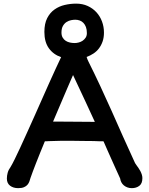

<svg xmlns="http://www.w3.org/2000/svg" viewBox="-20 -1002 806 1037"><path d="M17.1 -37.6Q17.1 -53.2 21.5 -69.1Q25.9 -85 37.6 -101.1Q45.9 -114.7 59.3 -141.8Q72.8 -168.9 89.6 -205.6Q106.4 -242.2 126.2 -285.9Q146 -329.6 166.5 -375.5Q187 -421.4 207.5 -467.8Q228 -514.2 246.8 -556.2Q265.6 -598.1 282 -633.5Q298.3 -668.9 310.1 -693.4Q269 -707 244.4 -740.7Q219.7 -774.4 219.7 -829.6Q219.7 -874.5 234.9 -904.1Q250 -933.6 274.7 -950.9Q299.3 -968.3 329.8 -975.3Q360.4 -982.4 391.1 -982.4Q425.8 -982.4 453.6 -969.7Q481.4 -957 501 -935.5Q520.5 -914.1 531 -885.7Q541.5 -857.4 541.5 -826.2Q541.5 -799.8 534.4 -778.8Q527.3 -757.8 514.9 -741.2Q502.4 -724.6 485.1 -713.1Q467.8 -701.7 447.8 -694.3Q453.1 -677.7 457.5 -669.9Q490.2 -604.5 521.2 -538.1Q552.2 -471.7 582.8 -403.1Q613.3 -334.5 644.5 -264.2Q675.8 -193.8 709.5 -121.1L718.8 -107.4Q722.7 -102.1 728 -94.5Q733.4 -86.9 738 -78.1Q742.7 -69.3 745.8 -59.6Q749 -49.8 749 -40Q749 -10.7 732.4 1.7Q715.8 14.2 691.9 14.2Q678.7 14.2 667.7 10Q656.7 5.9 648.4 -1.2Q640.1 -8.3 635.3 -17.8Q630.4 -27.3 628.9 -38.1Q615.2 -67.9 603.5 -94Q591.8 -120.1 580.8 -144.5Q569.8 -168.9 559.6 -192.1Q549.3 -215.3 539.1 -238.8Q531.2 -238.8 517.1 -239Q502.9 -239.3 485.4 -240.2Q457.5 -240.2 429 -240.7Q400.4 -241.2 370.6 -241.5Q340.8 -241.7 309.1 -241.5Q277.3 -241.2 242.7 -239.7Q237.3 -239.3 232.4 -239Q227.5 -238.8 222.2 -238.8Q208.5 -205.6 196.3 -175.5Q184.1 -145.5 174.3 -120.1Q164.6 -94.7 157 -75Q149.4 -55.2 145.5 -43V-43.5Q142.6 -32.7 138.9 -22.5Q135.3 -12.2 128.4 -4.2Q121.6 3.9 109.6 9Q97.7 14.2 78.1 14.2Q51.8 14.2 34.4 1Q17.1 -12.2 17.1 -37.6ZM383.3 -769.5Q393.6 -769.5 405 -772.5Q416.5 -775.4 426.3 -782Q436 -788.6 442.6 -798.6Q449.2 -808.6 449.2 -823.2Q449.2 -842.3 444.1 -856Q439 -869.6 430.4 -878.4Q421.9 -887.2 410.4 -891.4Q398.9 -895.5 386.7 -895.5Q377 -895.5 364.3 -893.1Q351.6 -890.6 339.8 -883.3Q328.1 -876 320.1 -862.3Q312 -848.6 312 -826.2Q312 -810.1 318.4 -799.1Q324.7 -788.1 335 -781.5Q345.2 -774.9 357.9 -772.2Q370.6 -769.5 383.3 -769.5ZM266.6 -345.2Q276.9 -345.2 293.2 -345.2Q309.6 -345.2 335.7 -345Q361.8 -344.7 399.9 -344.5Q438 -344.2 492.2 -343.8Q469.7 -392.6 441.4 -453.9Q413.1 -515.1 374.5 -596.7Q363.3 -571.8 350.6 -542Q337.9 -512.2 324 -480Q310.1 -447.8 295.7 -413.6Q281.2 -379.4 266.6 -345.2Z"/></svg>

Font: Autour One
Style: Regular
Weight: 400
Version: Version 1.007; ttfautohint (v0.92) -l 24 -r 24 -G 200 -x 7 -